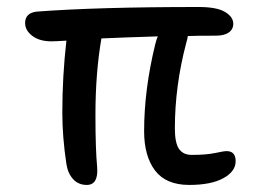

<svg xmlns="http://www.w3.org/2000/svg" viewBox="-20 -479 740 549"><path d="M228 49.8Q204.6 49.8 189.5 33.7Q174.3 17.6 169.9 -9.8Q158.2 -87.4 158.2 -157.2Q158.2 -260.7 169.9 -362.8Q137.7 -360.8 127 -360.8Q92.8 -360.8 72.3 -376.5Q51.8 -392.1 51.8 -413.1Q51.8 -441.9 85 -445.8Q258.8 -459 547.9 -459Q600.1 -459 623.5 -444.8Q647 -430.7 647 -411.1Q647 -395 634 -386Q621.1 -377 597.2 -377Q542 -377 517.1 -376Q516.1 -368.2 512.2 -355Q480 -232.4 480 -111.8Q480 -70.3 491.9 -53.2Q503.9 -36.1 527.8 -36.1Q570.3 -36.1 595.2 -41.5Q620.1 -46.9 627.9 -46.9Q653.8 -46.9 653.8 -18.1Q653.8 11.2 618.7 30.5Q583.5 49.8 521 49.8Q454.6 49.8 423.3 8.5Q392.1 -32.7 392.1 -104Q392.1 -222.2 423.8 -352.1Q427.2 -366.2 431.2 -375Q336.9 -372.1 270 -369.1Q252.9 -270.5 252.9 -149.9Q252.9 -52.2 257.8 -1Q261.7 49.8 228 49.8Z"/></svg>

Font: Shantell Sans Bouncy
Style: Regular
Weight: 400
Designer: Stephen Nixon, Anya Danilova, Shantell Martin
Foundry: Arrow Type
Version: Version 1.006;[9816181b4]